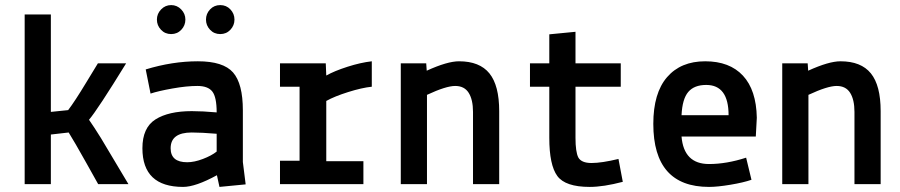

<svg xmlns="http://www.w3.org/2000/svg" viewBox="-20 -724 3540 755"><path d="M365 -475H476Q364 -293 330 -253Q349 -226 377 -181L485 0H366L319 -84Q272 -168 250 -203L180 -195V0H77V-667H180V-284L248 -291Q274 -325 319 -399.5Q364 -474 365 -475Z M716 -86Q744 -86 778 -99Q812 -112 832 -128V-198Q772 -203 734 -203Q651 -203 651 -141Q651 -86 716 -86ZM700 11Q540 11 540 -141Q540 -222 591.5 -254.5Q643 -287 734 -287Q777 -287 832 -282Q832 -342 815 -364Q798 -386 756 -386Q714 -386 658 -376Q602 -366 572 -356L553 -451Q658 -483 758 -483Q858 -483 896.5 -439Q935 -395 935 -290V-87L946 1L843 11L833 -35Q749 11 700 11ZM613 -607Q597 -624 597 -647Q597 -670 613.5 -687Q630 -704 653 -704Q676 -704 692.5 -687Q709 -670 709 -647Q709 -624 693 -607Q677 -590 653 -590Q629 -590 613 -607ZM806 -607Q790 -624 790 -647Q790 -670 806 -687Q822 -704 846 -704Q870 -704 886 -687Q902 -670 902 -647Q902 -624 886 -607Q870 -590 846 -590Q822 -590 806 -607Z M1081 -383V-475H1261L1263 -427Q1295 -445 1346.5 -461.5Q1398 -478 1442 -483V-383Q1403 -379 1349 -362Q1295 -345 1263 -327V-90H1409V0H1081V-92H1158V-383Z M1656 -475 1658 -446Q1739 -483 1785 -483Q1866 -483 1904.5 -435.5Q1943 -388 1943 -287V0H1840V-284Q1840 -332 1823 -359Q1806 -386 1770 -386Q1734 -386 1659 -351V0H1556V-475Z M2140 -383H2064V-475H2140V-589L2243 -599V-475H2421V-383H2243V-182Q2243 -127 2254 -105Q2266 -83 2306 -83Q2346 -83 2412 -99L2429 -9Q2353 11 2299 11Q2203 11 2171.5 -32Q2140 -75 2140 -182Z M2956 -261 2952 -187H2660Q2669 -79 2768 -79Q2837 -79 2914 -104L2935 -17Q2903 -6 2852 2.5Q2801 11 2768 11Q2549 11 2549 -237Q2549 -358 2603 -420.5Q2657 -483 2753 -483Q2849 -483 2901.5 -426.5Q2954 -370 2956 -261ZM2757 -390Q2710 -390 2686.5 -362.5Q2663 -335 2660 -271H2845Q2845 -390 2757 -390Z M3156 -475 3158 -446Q3239 -483 3285 -483Q3366 -483 3404.5 -435.5Q3443 -388 3443 -287V0H3340V-284Q3340 -332 3323 -359Q3306 -386 3270 -386Q3234 -386 3159 -351V0H3056V-475Z"/></svg>

Font: TypoPRO Lekton
Style: Bold
Weight: 700
Monospace: yes
Designer: Paolo Mazzetti, Luciano Perondi, Raffaele Flato, Elena Papassissa, Emilio Macchia, Michela Povoleri, Tobias Seemiller, R
Version: Version 34.000